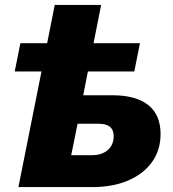

<svg xmlns="http://www.w3.org/2000/svg" viewBox="-20 -762 706 782"><path d="M40 -471 63 -586H172L203 -742H392L361 -586H550L527 -471H338L319 -374H438Q534 -374 584 -334Q634 -294 634 -216Q634 -151 599.5 -102.5Q565 -54 502.5 -27Q440 0 355 0H55L149 -471ZM355 -130Q395 -130 419 -151Q443 -172 443 -208Q443 -258 382 -258H296L270 -130Z"/></svg>

Font: Montserrat ExtraBold
Style: Italic
Weight: 800
Italic angle: -11.3°
Designer: Julieta Ulanovsky
Foundry: Julieta Ulanovsky
Version: Version 9.000; ttfautohint (v1.8.4.7-5d5b)